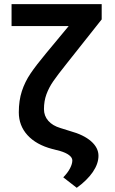

<svg xmlns="http://www.w3.org/2000/svg" viewBox="-20 -727 558 932"><path d="M473.6 -632.8 301.8 -416Q259.3 -362.8 238.3 -332.3Q217.3 -301.8 205.3 -269Q193.4 -236.3 193.4 -197.3Q193.4 -164.6 214.4 -140.6Q235.4 -116.7 273.4 -105.5L320.3 -90.8Q386.2 -72.8 422.1 -41.3Q458 -9.8 458 29.3Q458 67.9 430.4 108.2Q402.8 148.4 352.5 184.6L287.1 133.8Q309.1 111.3 320.1 89.8Q331.1 68.4 331.1 51.8Q331.1 38.1 315.4 26.1Q299.8 14.2 271.5 5.9L233.4 -3.9Q155.8 -24.4 113.5 -70.8Q71.3 -117.2 71.3 -181.6Q71.3 -239.3 86.2 -284.7Q101.1 -330.1 128.2 -370.1Q155.3 -410.2 204.1 -468.8L313.5 -600.6H36.1V-707H473.6Z"/></svg>

Font: Pretendard SemiBold
Style: Regular
Weight: 600
Designer: Base glyphs from Inter by Rasmus Andersson; Hangeul glyphs from Noto Sans CJK(Source Han Sans) by Jang Soo-young and Kan
Foundry: Kil Hyung-jin
Version: Version 1.309